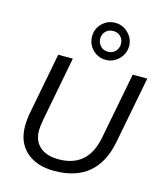

<svg xmlns="http://www.w3.org/2000/svg" viewBox="-139 -1071 1005 1183"><g transform="rotate(15 363.5 -479.5)"><path d="M319 10Q206 10 140.5 -49Q75 -108 75 -210Q75 -257 86 -310L159 -688H252L173 -276Q165 -231 165 -207Q165 -140 207.5 -103Q250 -66 327 -66Q514 -66 552 -264L634 -688H727L644 -259Q591 10 319 10ZM567 -852Q567 -803 532 -768Q497 -733 449 -733Q400 -733 365 -768Q331 -802 331 -852Q331 -901 365.5 -935Q400 -969 449 -969Q497 -969 532 -934Q567 -899 567 -852ZM383 -852Q383 -824 401.5 -804.5Q420 -785 449 -785Q478 -785 496.5 -804.5Q515 -824 515 -852Q515 -880 496.5 -898.5Q478 -917 449 -917Q420 -917 401.5 -898Q383 -879 383 -852Z"/></g></svg>

Font: Libra Sans
Style: Italic
Weight: 400
Italic angle: -12°
Foundry: Context Ltd
Version: Version 1.002